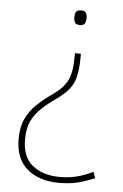

<svg xmlns="http://www.w3.org/2000/svg" viewBox="-53 -578 519 809"><g transform="rotate(5 206.5 -174.0)"><path d="M272 -346Q272 -297 265 -265Q258 -233 240 -209.5Q222 -186 187 -161Q151 -136 124.5 -111Q98 -86 83.5 -55Q69 -24 69 22Q69 97 113.5 132Q158 167 228 167Q265 167 298.5 159Q332 151 368 133L378 159Q335 177 302 184.5Q269 192 228 192Q144 192 93 149.5Q42 107 42 22Q42 -28 58.5 -63.5Q75 -99 105 -127Q135 -155 174 -182Q213 -209 230 -243.5Q247 -278 247 -346V-358H272ZM283 -509Q283 -497 278 -487.5Q273 -478 258 -478Q240 -478 235.5 -487.5Q231 -497 231 -509Q231 -522 235.5 -531Q240 -540 258 -540Q273 -540 278 -531Q283 -522 283 -509Z"/></g></svg>

Font: Noto Sans Kannada Thin
Style: Regular
Weight: 100
Designer: Jelle Bosma - Monotype Design Team
Foundry: Monotype Imaging Inc.
Version: Version 2.005; ttfautohint (v1.8.4.7-5d5b)